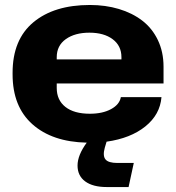

<svg xmlns="http://www.w3.org/2000/svg" viewBox="-20 -566 710 775"><path d="M411.1 189Q355 189 324 166.3Q293 143.6 293 102.1Q293 60.5 330.1 9.8Q190.9 6.8 110.8 -64.5Q30.8 -135.7 30.8 -266.1V-272Q30.8 -406.2 114.7 -476.1Q198.7 -545.9 342.8 -545.9Q405.8 -545.9 459.7 -529.8Q513.7 -513.7 554 -482.9Q594.2 -452.1 617.2 -404.3Q640.1 -356.4 640.1 -296.9V-229H209V-210.9Q209 -162.1 243.9 -134.5Q278.8 -106.9 342.8 -106.9Q394 -106.9 428.2 -125.5Q462.4 -144 467.8 -173.8H631.8Q626 -103.5 566.7 -55.7Q507.3 -7.8 410.2 5.9L402.8 30.8Q394 63 405.8 77.4Q417.5 91.8 454.1 91.8H520L499 189ZM209 -335V-326.2H470.2V-335Q470.2 -381.3 434.8 -407.7Q399.4 -434.1 340.8 -434.1Q282.2 -434.1 245.6 -408Q209 -381.8 209 -335Z"/></svg>

Font: Hubot Sans Expanded
Style: Bold
Weight: 700
Width: 7
Designer: Deni Anggara
Foundry: GitHub
Version: Version 1.001;gftools[0.9.31]